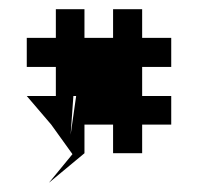

<svg xmlns="http://www.w3.org/2000/svg" viewBox="-20 -684 435 416"><path d="M38 -476 91 -414 137 -350 86 -288 163 -352V-414H225V-352H288V-414H351V-476H288V-539H351V-602H288V-664H225V-602H163V-664H101V-602H38V-539H101V-476ZM133 -392 139 -476H145Z"/></svg>

Font: bitstorm
Style: Regular
Weight: 400
Version: Version 0.2